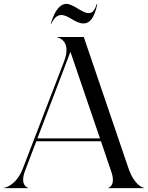

<svg xmlns="http://www.w3.org/2000/svg" viewBox="-76 -971 764 991"><path d="M-56.5 0H70V-1.5C67.5 -1.5 24.5 -13.5 53.5 -90L111.5 -242H445L498.5 -84.5C523.5 -11.5 483.5 -1 481.5 -1V0H668V-1.5C661.5 -1.5 617 -14.5 586.5 -104L356.5 -780H219.5V-778C223.5 -778 296 -761 254.5 -653.5L42 -101.5C8.5 -15 -48.5 -1.5 -56.5 -1.5ZM186 -849H189C205.5 -883.5 223 -893.5 240 -893.5C278 -893.5 312 -850 355 -850C384.5 -850 410 -873 426.5 -950H423.5C409 -907 396 -903.5 379.5 -903.5C349 -903.5 301.5 -951 267 -951C237 -951 208.5 -923.5 186 -849ZM117 -256.5 287.5 -703.5 440 -256.5Z"/></svg>

Font: Beautique Display
Style: Regular
Weight: 400
Designer: Nhat-Quang Ngo
Version: Version 1.100;Glyphs 3.2.3 (3260)